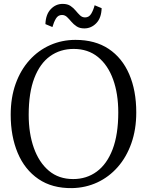

<svg xmlns="http://www.w3.org/2000/svg" viewBox="-20 -956 756 987"><path d="M351 11Q248 12.5 177.5 -35.8Q107 -84 71 -169.8Q35 -255.5 35 -366Q35 -454.5 60.5 -525.5Q86 -596.5 131.8 -647Q177.5 -697.5 238 -724.2Q298.5 -751 368 -751Q469 -751 538.5 -704.8Q608 -658.5 644.2 -574.5Q680.5 -490.5 680.5 -378Q680.5 -290.5 655.2 -219.2Q630 -148 585 -97Q540 -46 480.2 -18.2Q420.5 9.5 351 11ZM356 -35.5Q425 -35.5 477.2 -73.8Q529.5 -112 558.8 -188.2Q588 -264.5 588 -378Q588 -474 561.5 -547.5Q535 -621 483.8 -662.8Q432.5 -704.5 359 -704.5Q289.5 -704.5 237.5 -667.2Q185.5 -630 156.5 -554.8Q127.5 -479.5 127.5 -366Q127.5 -270 154 -195.5Q180.5 -121 231.2 -78.2Q282 -35.5 356 -35.5ZM413.5 -810Q389.5 -810 373.8 -820.5Q358 -831 346.8 -844.5Q335.5 -858 324.5 -868.5Q313.5 -879 298.5 -879Q278.5 -879 267.5 -860.5Q256.5 -842 249.5 -817L213.5 -832Q215 -881.5 240.8 -908.8Q266.5 -936 302 -936Q327 -936 342.5 -925.5Q358 -915 369.2 -901.2Q380.5 -887.5 391.5 -877Q402.5 -866.5 417.5 -866.5Q437.5 -866.5 448.8 -885.2Q460 -904 466.5 -929L502.5 -914Q501 -863.5 475 -836.8Q449 -810 413.5 -810Z"/></svg>

Font: Merriweather 20pt Light
Style: Regular
Weight: 300
Version: Version 2.100